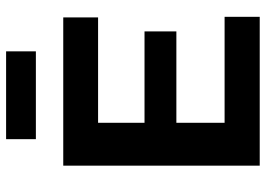

<svg xmlns="http://www.w3.org/2000/svg" viewBox="-144 -748 892 645"><g transform="rotate(-90 302.5 -426.0)"><path d="M68 0V-660H212V0ZM168 0V-118H568V0ZM168 -280V-387H519V-280ZM168 -543V-660H566V-543ZM157 -752V-852H452V-752Z"/></g></svg>

Font: Bricolage Grotesque 18pt
Style: Bold
Weight: 700
Designer: Mathieu Triay
Foundry: Atelier Triay
Version: Version 1.000;gftools[0.9.30]